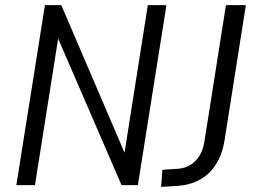

<svg xmlns="http://www.w3.org/2000/svg" viewBox="-20 -725 992 752"><path d="M44 0 156 -705H220L478 -103H464L559 -705H632L520 0H456L196 -601H212L117 0ZM611 7 616 -60 677 -64Q705 -66 726.5 -79.5Q748 -93 762 -116Q776 -139 781 -173L865 -705H943L859 -172Q850 -119 825.5 -81Q801 -43 764 -22Q727 -1 677 3Z"/></svg>

Font: Nunito Sans 10pt Condensed
Style: Italic
Weight: 400
Width: 3
Italic angle: -9°
Designer: Vernon Adams
Foundry: Vernon Adams
Version: Version 3.101;gftools[0.9.27]